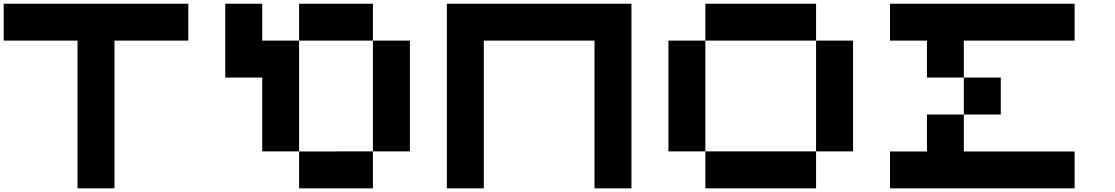

<svg xmlns="http://www.w3.org/2000/svg" viewBox="-20 -820 6041 1040"><path d="M0 -799.8H1000V-600.1H600.1V200.2H399.9V-600.1H0Z M2000 -799.8V-600.1H1600.1V-799.8ZM1800.3 0.5V0H2000V200.2H1600.1V0.5ZM1200.2 -799.8H1400.4V-600.1H1600.1V0H1400.4V-399.9H1200.2ZM2000 -600.1H2200.2V0H2000Z M2600.6 200.2H2400.4V-799.8H3400.4V200.2H3200.2V-600.1H2600.6Z M3600.6 -600.1H3800.8V0H3600.6ZM4400.4 -799.8V-600.1H3800.8V-799.8ZM3800.8 200.2V0H4400.4V200.2ZM4400.4 -600.1H4600.6V0H4400.4Z M5400.9 -199.7H5200.7V-399.9H5400.9ZM5200.7 0.5H5800.8V200.2H4800.8V0.5H5001V-199.7H5200.7ZM5200.7 -600.1V-399.9H5001V-600.1H4800.8V-799.8H5800.8V-600.1Z"/></svg>

Font: QuinqueFive
Style: Regular
Weight: 400
Monospace: yes
Designer: GGBotNet
Foundry: GGBotNet
Version: 1.1